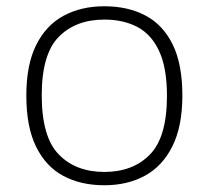

<svg xmlns="http://www.w3.org/2000/svg" viewBox="-20 -568 650 598"><path d="M305 9Q232 9 177.5 -20Q123 -49 92.5 -110.8Q62 -172.5 62 -270.5Q62 -366.5 92.8 -428Q123.5 -489.5 178.2 -519Q233 -548.5 305 -548.5Q378 -548.5 432.8 -519.8Q487.5 -491 517.8 -429.5Q548 -368 548 -270.5Q548 -174.5 517 -112.5Q486 -50.5 431.5 -20.8Q377 9 305 9ZM305 -32.5Q394 -32.5 447 -86.8Q500 -141 500 -269.5Q500 -356 476 -408.2Q452 -460.5 408.2 -483.8Q364.5 -507 305 -507Q216 -507 163 -453.2Q110 -399.5 110 -271Q110 -141.5 163 -87Q216 -32.5 305 -32.5Z"/></svg>

Font: Encode Sans Exp XLt
Style: Regular
Weight: 200
Width: 7
Designer: Multiple Designers
Foundry: Impallari Type
Version: Version 3.002; ttfautohint (v1.8.3) -l 8 -r 50 -G 200 -x 14 